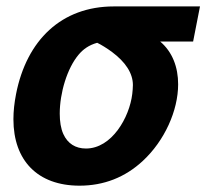

<svg xmlns="http://www.w3.org/2000/svg" viewBox="-20 -567 646 601"><path d="M229 14.2C304.7 14.2 371.6 -11.7 427.2 -63.5C495.1 -126.5 537.6 -220.7 537.6 -303.2C537.6 -356.4 520 -404.3 481.4 -437H584.5L606 -546.9H336.4C172.4 -546.9 63.5 -441.4 30.3 -272.9C24.9 -245.1 22 -219.2 22 -193.8C22 -64.5 97.7 14.2 229 14.2ZM249 -102.1C216.8 -102.1 191.9 -117.2 178.2 -147.5C170.4 -164.6 167 -187 167 -211.4C167 -275.4 189.9 -353.5 226.6 -396.5C240.7 -413.1 258.3 -425.8 284.2 -433.1C297.4 -426.8 315.4 -415.5 330.6 -404.3C372.6 -373 396 -337.9 396 -300.8C396 -293.5 395 -280.8 394 -272.9C385.3 -199.7 330.1 -102.1 249 -102.1Z"/></svg>

Font: Hack
Style: Bold Oblique
Weight: 700
Italic angle: -12°
Monospace: yes
Designer: Christopher Simpkins
Foundry: Christopher Simpkins
Version: Version 2.010